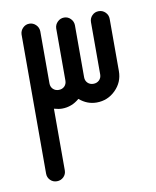

<svg xmlns="http://www.w3.org/2000/svg" viewBox="-66 -585 518 637"><g transform="rotate(-10 192.5 -266.0)"><path d="M277.8 -500Q277.8 -513.2 286.9 -522.5Q295.9 -531.7 309.1 -531.7Q322.3 -531.7 331.5 -522.5Q340.8 -513.2 340.8 -500V-324.2Q340.8 -287.1 314.2 -260.7Q287.6 -234.4 250.5 -234.4Q218.3 -234.4 192.4 -256.8Q166.5 -234.4 133.8 -234.4Q122.6 -234.4 106.9 -238.8V-31.2Q106.9 -18.1 97.7 -9Q88.4 0 75.2 0Q62 0 53 -9Q43.9 -18.1 43.9 -31.2V-500Q44.4 -512.7 53.5 -521.7Q62.5 -530.8 75.2 -530.8Q87.9 -530.8 97.2 -521.7Q106.4 -512.7 106.9 -500V-324.2Q106.9 -312.5 114.5 -304.9Q122.1 -297.4 133.8 -297.4Q145.5 -297.4 153.1 -304.9Q160.6 -312.5 160.6 -324.2V-500Q161.1 -512.7 170.4 -521.7Q179.7 -530.8 192.4 -530.8Q205.1 -530.8 214.1 -521.7Q223.1 -512.7 223.6 -500V-324.2Q223.6 -312.5 231.2 -304.9Q238.8 -297.4 250.5 -297.4Q262.2 -297.4 270 -304.9Q277.8 -312.5 277.8 -324.2Z"/></g></svg>

Font: Fandogh
Style: Regular
Weight: 400
Designer: Amin Abedi
Version: Version 1.00